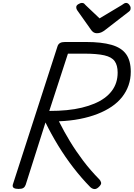

<svg xmlns="http://www.w3.org/2000/svg" viewBox="-20 -1282 917 1317"><path d="M107 14Q85 14 74.5 7Q64 0 68 -16L375 -966Q380 -980 392 -987Q404 -994 426 -994H570Q676 -994 744.5 -974.5Q813 -955 845 -910.5Q877 -866 877 -790Q877 -741 862 -697.5Q847 -654 818 -617Q789 -580 746.5 -551Q704 -522 649 -500.5Q594 -479 527.5 -466Q461 -453 384 -450Q419 -380 460 -312.5Q501 -245 550.5 -179.5Q600 -114 662 -51Q670 -43 673.5 -29.5Q677 -16 654 4Q639 17 624.5 14.5Q610 12 598 0Q539 -60 483 -132.5Q427 -205 378.5 -284.5Q330 -364 292 -442L156 -14Q151 0 140.5 7Q130 14 107 14ZM318 -521Q382 -521 438 -526.5Q494 -532 541.5 -543.5Q589 -555 628 -571.5Q667 -588 696.5 -609.5Q726 -631 746.5 -658Q767 -685 777 -716.5Q787 -748 787 -784Q787 -834 766.5 -862.5Q746 -891 695.5 -902.5Q645 -914 556 -914H446ZM845 -1262Q857 -1262 866.5 -1250Q876 -1238 876 -1227Q876 -1217 873 -1212Q870 -1207 865 -1203L702 -1077Q687 -1065 673.5 -1059.5Q660 -1054 644 -1054Q631 -1054 620.5 -1061Q610 -1068 602 -1081L510 -1211Q505 -1219 504 -1224Q503 -1229 503 -1233Q503 -1245 517.5 -1253.5Q532 -1262 541 -1262Q552 -1262 557 -1257.5Q562 -1253 568 -1246L663 -1156L815 -1247Q822 -1251 829 -1256.5Q836 -1262 845 -1262Z"/></svg>

Font: Playwrite CA
Style: Regular
Weight: 400
Designer: Veronika Burian, José Scaglione
Foundry: TypeTogether
Version: Version 1.002